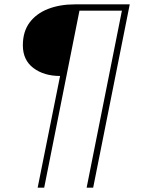

<svg xmlns="http://www.w3.org/2000/svg" viewBox="-20 -762 648 882"><path d="M153 100 256 -413Q182 -413 133.5 -449.5Q85 -486 85 -554Q85 -617 116 -658.5Q147 -700 201 -721Q255 -742 324 -742H576L408 100H378L540 -713H345L183 100Z"/></svg>

Font: Montserrat ExtraLight
Style: Italic
Weight: 200
Italic angle: -11.3°
Designer: Julieta Ulanovsky
Foundry: Julieta Ulanovsky
Version: Version 9.000; ttfautohint (v1.8.4.7-5d5b)